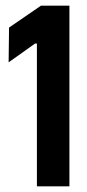

<svg xmlns="http://www.w3.org/2000/svg" viewBox="-20 -659 308 679"><path d="M110.5 0V-505H104L10.5 -438.5L12 -561.5L125 -639H225.5V0Z"/></svg>

Font: Anek Tamil Condensed SemiBold
Style: Regular
Weight: 600
Width: 3
Designer: Aadarsh Rajan (Tamil), Yesha Goshar (Latin)
Foundry: Ek Type
Version: Version 1.003